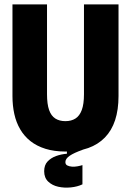

<svg xmlns="http://www.w3.org/2000/svg" viewBox="-20 -680 599 878"><path d="M357 163Q334 174 304 177Q274 180 246.5 174Q219 168 200.5 150.5Q182 133 182 103Q182 75 197.5 58.5Q213 42 236.5 33.5Q260 25 286 23V4L358 -3V5Q318 19 298.5 32.5Q279 46 279 61Q279 72 287.5 76.5Q296 81 308.5 82Q321 83 334.5 80.5Q348 78 357 75ZM280 13Q228 13 188 0.5Q148 -12 119.5 -34.5Q91 -57 72.5 -88.5Q54 -120 45.5 -158.5Q37 -197 37 -241V-660H195V-249Q195 -204 204.5 -177Q214 -150 233 -138Q252 -126 279 -126Q306 -126 325 -138Q344 -150 354 -177Q364 -204 364 -249V-660H522V-241Q522 -115 459.5 -51Q397 13 280 13Z"/></svg>

Font: Bricolage Grotesque 72pt SemiCondensed ExtraBold
Style: Regular
Weight: 800
Width: 4
Designer: Mathieu Triay
Foundry: Atelier Triay
Version: Version 1.001;gftools[0.9.33.dev8+g029e19f]